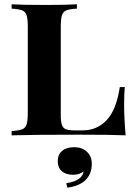

<svg xmlns="http://www.w3.org/2000/svg" viewBox="-20 -628 629 891"><path d="M337 -588Q303 -586 288 -580Q273 -574 267.5 -557Q262 -540 262 -502V-94Q262 -63 267.5 -48Q273 -33 286 -28Q299 -23 325 -23H364Q430 -23 475 -70.5Q520 -118 536 -224H559Q556 -191 556 -142Q556 -80 563 0Q498 -3 344 -3Q138 -3 34 0V-20Q68 -22 83 -28Q98 -34 103.5 -51Q109 -68 109 -106V-502Q109 -540 103.5 -557Q98 -574 82.5 -580Q67 -586 34 -588V-608Q85 -605 192 -605Q286 -605 337 -608ZM406 132Q406 178 378 206.5Q350 235 292 243L288 222Q362 211 368 167Q350 183 319 183Q286 183 267 166.5Q248 150 248 120Q248 89 268.5 72Q289 55 324 55Q360 55 383 76Q406 97 406 132Z"/></svg>

Font: Playfair Display SC
Style: Bold
Weight: 700
Designer: Claus Eggers Sørensen
Foundry: Claus Eggers Sørensen
Version: Version 1.200; ttfautohint (v1.6)